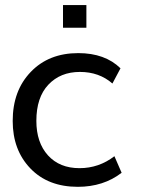

<svg xmlns="http://www.w3.org/2000/svg" viewBox="-20 -722 560 753"><path d="M318.8 -613.3V-702.1H227.1V-613.3ZM285.2 10.7C352.1 10.7 409.7 -7.8 457 -44.4L428.7 -109.4C388.2 -78.1 342.3 -62.5 292 -62.5C239.7 -62.5 198.7 -79.1 168 -112.8C137.7 -146.5 122.6 -191.4 122.6 -248C122.6 -309.1 138.2 -356.4 169.4 -389.6C201.2 -423.3 242.2 -439.9 293.5 -439.9C343.8 -439.9 386.2 -424.8 420.9 -394.5L452.6 -454.1C412.1 -493.7 356.9 -513.7 287.1 -513.7C210 -513.7 147.9 -489.3 100.6 -439.9C53.2 -390.6 29.8 -326.7 29.8 -247.6C29.8 -171.9 52.7 -109.9 99.1 -61.5C145.5 -13.2 207.5 10.7 285.2 10.7Z"/></svg>

Font: Ride
Style: Regular
Weight: 400
Version: Version 3.000